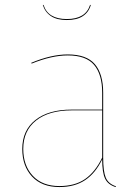

<svg xmlns="http://www.w3.org/2000/svg" viewBox="-20 -747 564 776"><path d="M449 6 447 9Q416 -1 404.5 -25.5Q393 -50 393 -103Q366 -47 324 -19Q282 9 220 9Q149 9 109.5 -33.5Q70 -76 70 -145Q70 -220 123 -262Q176 -304 269 -304H393V-372Q393 -446 360.5 -484.5Q328 -523 254 -523Q189 -523 108 -490L106 -493Q187 -527 254 -527Q330 -527 363.5 -487.5Q397 -448 397 -372V-110Q397 -54 407.5 -29Q418 -4 449 6ZM393 -110V-301H270Q178 -301 126 -260Q74 -219 74 -145Q74 -78 112.5 -36.5Q151 5 220 5Q283 5 324 -23.5Q365 -52 393 -110ZM153 -727H156Q174 -670 250 -670Q326 -670 344 -727H347Q339 -698 315 -682Q291 -666 250 -666Q210 -666 186 -682Q162 -698 153 -727Z"/></svg>

Font: FiraGO Four
Style: Regular
Weight: 100
Designer: bBox Type
Foundry: bBox Type GmbH
Version: Version 1.001